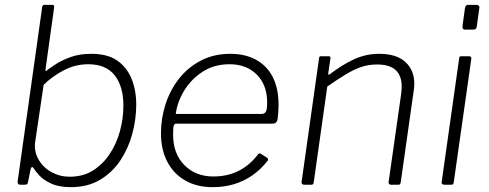

<svg xmlns="http://www.w3.org/2000/svg" viewBox="-20 -762 2016 792"><path d="M64 0Q57 0 54.5 -4Q52 -8 53 -15L154 -733Q155 -738 157 -740Q159 -742 163 -742H196Q201 -742 202.5 -738.5Q204 -735 203 -729L168 -478Q167 -469 169.5 -469Q172 -469 179 -476Q186 -481 209 -496.5Q232 -512 269.5 -526Q307 -540 357 -540Q423 -540 463 -512.5Q503 -485 522.5 -437.5Q542 -390 542 -330Q542 -271 526 -211Q510 -151 477 -101Q444 -51 393 -20.5Q342 10 272 10Q222 10 189.5 -5.5Q157 -21 140.5 -40Q124 -59 118 -69Q115 -74 111.5 -72.5Q108 -71 106 -63L96 -13Q95 -5 92 -2.5Q89 0 80 0ZM125 -176Q120 -137 139 -104Q158 -71 192.5 -52Q227 -33 267 -33Q323 -33 364 -59Q405 -85 433 -127.5Q461 -170 475 -222Q489 -274 489 -326Q489 -406 453 -451.5Q417 -497 344 -497Q290 -497 242 -471.5Q194 -446 160 -412Z M857 10Q792 10 744 -17.5Q696 -45 670 -95Q644 -145 644 -212Q644 -274 663 -332.5Q682 -391 718.5 -437.5Q755 -484 808.5 -512Q862 -540 930 -540Q992 -540 1037 -515Q1082 -490 1105.5 -443.5Q1129 -397 1129 -329Q1129 -315 1128 -300.5Q1127 -286 1125 -270Q1124 -263 1119 -257.5Q1114 -252 1106 -252H706Q700 -252 697 -244.5Q694 -237 694 -207Q694 -128 740.5 -81Q787 -34 860 -34Q919 -34 965 -57.5Q1011 -81 1045 -126Q1049 -130 1051.5 -129.5Q1054 -129 1057 -127L1082 -111Q1088 -107 1084 -99Q1055 -62 1020 -38Q985 -14 944.5 -2Q904 10 857 10ZM1059 -292Q1070 -292 1076 -300Q1082 -308 1082 -340Q1082 -411 1039.5 -454Q997 -497 927 -497Q864 -497 816.5 -466.5Q769 -436 740 -388.5Q711 -341 705 -292Z M1234 0Q1229 0 1226 -3.5Q1223 -7 1224 -11L1296 -521Q1297 -527 1298.5 -528.5Q1300 -530 1304 -530H1335Q1340 -530 1342 -528Q1344 -526 1343 -521L1334 -460Q1333 -450 1341 -456Q1393 -496 1441.5 -518Q1490 -540 1544 -540Q1616 -540 1652.5 -506Q1689 -472 1689 -417Q1689 -411 1688.5 -404.5Q1688 -398 1687 -391L1633 -10Q1632 -4 1630 -2Q1628 0 1623 0H1592Q1588 0 1585 -3.5Q1582 -7 1583 -11L1635 -376Q1636 -384 1636.5 -391.5Q1637 -399 1637 -405Q1637 -449 1612.5 -472.5Q1588 -496 1535 -496Q1500 -496 1469.5 -485.5Q1439 -475 1406 -455Q1373 -435 1330 -405L1274 -9Q1273 -4 1271 -2Q1269 0 1263 0H1234Z M1852 -12Q1851 -4 1849 -2Q1847 0 1839 0H1814Q1807 0 1804 -3Q1801 -6 1802 -12L1874 -521Q1875 -527 1876.5 -528.5Q1878 -530 1883 -530H1915Q1920 -530 1922.5 -527Q1925 -524 1924 -518ZM1947 -655Q1946 -648 1943.5 -644Q1941 -640 1933 -640H1898Q1891 -640 1889 -644.5Q1887 -649 1888 -656L1898 -729Q1900 -742 1912 -742H1947Q1952 -742 1955.5 -737.5Q1959 -733 1957 -727Z"/></svg>

Font: Libre Franklin Thin ExtraLight
Style: Italic
Weight: 250
Italic angle: -8°
Version: Version 3.000